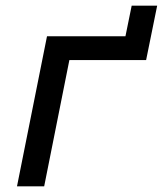

<svg xmlns="http://www.w3.org/2000/svg" viewBox="-20 -658 575 678"><path d="M146 -530H423L445 -638H535L496 -446H225L136 0H40Z"/></svg>

Font: Montserrat Alternates Medium
Style: Italic
Weight: 500
Italic angle: -11.3°
Designer: Julieta Ulanovsky
Foundry: Julieta Ulanovsky
Version: Version 7.200